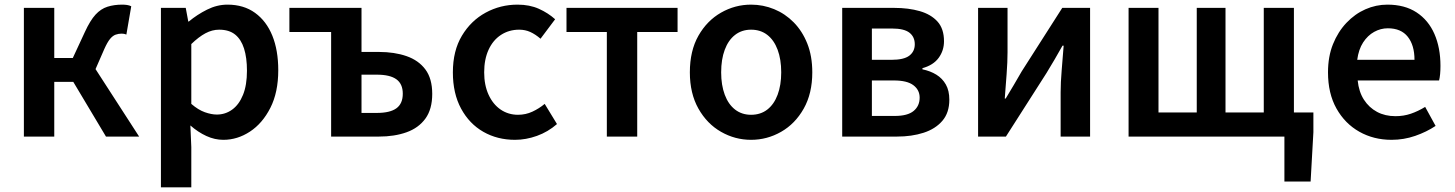

<svg xmlns="http://www.w3.org/2000/svg" viewBox="-20 -589 6274 828"><path d="M83 0V-555H214V-339H294L346 -451Q369 -501 392 -526Q415 -551 443.5 -560Q472 -569 507 -569Q518 -569 528 -567.5Q538 -566 546 -562L525 -440Q520 -442 515.5 -443Q511 -444 505 -444Q491 -444 478.5 -439.5Q466 -435 454.5 -421Q443 -407 430 -378L392 -291L580 0H437L296 -236H214V0Z M674 219V-555H781L792 -496H794Q830 -526 873 -547.5Q916 -569 961 -569Q1031 -569 1080 -533.5Q1129 -498 1154.5 -435Q1180 -372 1180 -286Q1180 -191 1146 -124Q1112 -57 1058 -21.5Q1004 14 943 14Q906 14 870 -2.5Q834 -19 801 -48L805 45V219ZM915 -95Q952 -95 981.5 -116.5Q1011 -138 1028 -180Q1045 -222 1045 -284Q1045 -340 1032.5 -379.5Q1020 -419 994 -440Q968 -461 925 -461Q895 -461 866 -445.5Q837 -430 805 -399V-141Q835 -115 863.5 -105Q892 -95 915 -95Z M1408 0V-451H1228V-555H1539V-365H1614Q1681 -365 1733 -347Q1785 -329 1814.5 -289.5Q1844 -250 1844 -184Q1844 -118 1814.5 -77.5Q1785 -37 1733 -18.5Q1681 0 1614 0ZM1539 -102H1605Q1662 -102 1689.5 -122Q1717 -142 1717 -185Q1717 -227 1689.5 -247Q1662 -267 1605 -267H1539Z M2201 14Q2125 14 2064.5 -20.5Q2004 -55 1968.5 -120.5Q1933 -186 1933 -277Q1933 -370 1972 -435Q2011 -500 2074.5 -534.5Q2138 -569 2212 -569Q2264 -569 2304 -551Q2344 -533 2374 -506L2311 -422Q2289 -441 2267 -451Q2245 -461 2219 -461Q2175 -461 2140.5 -438.5Q2106 -416 2087 -374.5Q2068 -333 2068 -277Q2068 -222 2087 -180.5Q2106 -139 2139 -116.5Q2172 -94 2214 -94Q2247 -94 2276 -107.5Q2305 -121 2329 -141L2382 -54Q2343 -20 2295.5 -3Q2248 14 2201 14Z M2597 0V-451H2423V-555H2902V-451H2728V0Z M3219 14Q3150 14 3089.5 -20.5Q3029 -55 2992 -120.5Q2955 -186 2955 -277Q2955 -370 2992 -435Q3029 -500 3089.5 -534.5Q3150 -569 3219 -569Q3271 -569 3318.5 -549.5Q3366 -530 3403 -492.5Q3440 -455 3461.5 -401Q3483 -347 3483 -277Q3483 -186 3446 -120.5Q3409 -55 3348.5 -20.5Q3288 14 3219 14ZM3219 -94Q3260 -94 3289 -116.5Q3318 -139 3333.5 -180.5Q3349 -222 3349 -277Q3349 -333 3333.5 -374.5Q3318 -416 3289 -438.5Q3260 -461 3219 -461Q3179 -461 3150 -438.5Q3121 -416 3105.5 -374.5Q3090 -333 3090 -277Q3090 -222 3105.5 -180.5Q3121 -139 3150 -116.5Q3179 -94 3219 -94Z M3612 0V-555H3836Q3898 -555 3946.5 -541Q3995 -527 4023 -496Q4051 -465 4051 -411Q4051 -371 4028 -339.5Q4005 -308 3958 -295V-290Q3992 -283 4018 -267Q4044 -251 4059 -224.5Q4074 -198 4074 -159Q4074 -103 4044 -68Q4014 -33 3963 -16.5Q3912 0 3848 0ZM3740 -331H3824Q3878 -331 3901.5 -349Q3925 -367 3925 -398Q3925 -430 3902 -448Q3879 -466 3827 -466H3740ZM3740 -89H3839Q3894 -89 3920 -110.5Q3946 -132 3946 -168Q3946 -201 3919 -221.5Q3892 -242 3835 -242H3740Z M4198 0V-555H4325V-364Q4325 -322 4321 -269Q4317 -216 4313 -164H4317Q4332 -189 4352 -222.5Q4372 -256 4386 -281L4561 -555H4681V0H4554V-191Q4554 -233 4558.5 -286Q4563 -339 4567 -392H4562Q4548 -367 4528 -332.5Q4508 -298 4493 -274L4318 0Z M5519 194V0H5480V-104H5644V-19L5632 194ZM4847 0V-555H4976V-104H5141V-555H5265V-104H5430V-555H5560V0Z M5981 14Q5904 14 5842 -21Q5780 -56 5743.5 -121Q5707 -186 5707 -277Q5707 -345 5728.5 -398.5Q5750 -452 5786.5 -490.5Q5823 -529 5868.5 -549Q5914 -569 5963 -569Q6038 -569 6089 -535.5Q6140 -502 6166 -442.5Q6192 -383 6192 -305Q6192 -286 6190.5 -269.5Q6189 -253 6186 -242H5835Q5840 -193 5862 -159Q5884 -125 5918.5 -106.5Q5953 -88 5998 -88Q6033 -88 6064 -98.5Q6095 -109 6126 -128L6171 -46Q6132 -20 6083 -3Q6034 14 5981 14ZM5833 -331H6080Q6080 -394 6051 -430.5Q6022 -467 5965 -467Q5934 -467 5906 -451.5Q5878 -436 5858.5 -406Q5839 -376 5833 -331Z"/></svg>

Font: Noto Sans SC SemiBold
Style: Regular
Weight: 600
Designer: Ryoko NISHIZUKA 西塚涼子 (kana, bopomofo & ideographs); Paul D. Hunt (Latin, Greek & Cyrillic); Sandoll Communications 산돌커뮤니
Foundry: Adobe
Version: Version 2.004-H2;hotconv 1.0.118;makeotfexe 2.5.65603